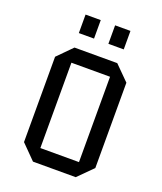

<svg xmlns="http://www.w3.org/2000/svg" viewBox="-159 -991 923 1093"><g transform="rotate(20 302.0 -444.5)"><path d="M519 -87 432 0H173L87 -87V-604L173 -691H432L519 -604ZM420 -87V-604H186V-87ZM440 -777H347V-889H440ZM260 -777H168V-889H260Z"/></g></svg>

Font: Iceberg
Style: Regular
Weight: 400
Designer: Victor Kharyk
Foundry: Cyreal (www.cyreal.org)
Version: Version 1.002